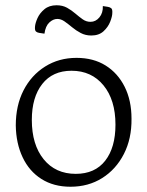

<svg xmlns="http://www.w3.org/2000/svg" viewBox="-20 -775 560 730"><path d="M248 -65Q184 -65 137.5 -94.5Q91 -124 66 -177Q41 -230 40 -298Q40 -374 69.5 -431.5Q99 -489 151.5 -522Q204 -555 271 -555Q335 -555 381.5 -526Q428 -497 454 -445Q480 -393 480 -324Q481 -248 451 -189.5Q421 -131 368.5 -98Q316 -65 248 -65ZM268 -114Q341 -114 380 -164Q419 -214 419 -301Q419 -395 373.5 -450.5Q328 -506 252 -506Q180 -506 140.5 -455.5Q101 -405 101 -319Q101 -225 146 -169.5Q191 -114 268 -114ZM390 -749Q397 -748 402.5 -744Q408 -740 407 -726Q407 -713 399 -692.5Q391 -672 373.5 -656Q356 -640 327 -640Q305 -640 287 -649.5Q269 -659 254 -671.5Q239 -684 225.5 -693.5Q212 -703 198 -703Q182 -703 167.5 -689.5Q153 -676 149 -647L129 -650Q122 -651 117 -655Q112 -659 113 -673Q114 -687 122.5 -706Q131 -725 149 -740Q167 -755 195 -755Q218 -755 235 -745.5Q252 -736 266.5 -723.5Q281 -711 294.5 -701.5Q308 -692 324 -692Q344 -692 358 -709Q372 -726 371 -752Z"/></svg>

Font: Gowun Batang
Style: Regular
Weight: 400
Designer: Yanghee Ryu
Foundry: Yanghee Ryu
Version: Version 2.000